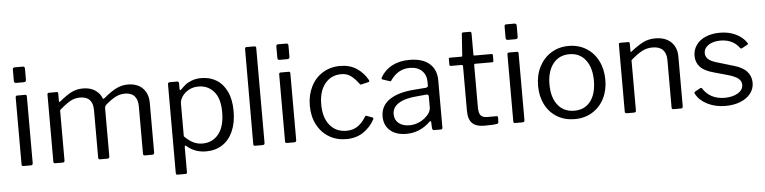

<svg xmlns="http://www.w3.org/2000/svg" viewBox="-50 -1007 5732 1438"><g transform="rotate(-5 2815.5 -288.5)"><path d="M165 -644Q165 -634 161 -629.5Q157 -625 147 -625H89Q74 -625 74 -642V-726Q74 -742 88 -742H151Q157 -742 161 -738Q165 -734 165 -727ZM161 -17Q161 -7 157 -3.5Q153 0 143 0H92Q83 0 80 -3Q77 -6 77 -14V-516Q77 -530 89 -530H150Q161 -530 161 -517Z M316 -13V-517Q316 -530 327 -530H387Q397 -530 397 -519V-461Q397 -449 407 -458Q461 -502 499 -521Q537 -540 584 -540Q640 -540 676.5 -515Q713 -490 726 -452Q728 -449 730 -449Q733 -449 740 -454Q792 -498 833.5 -519Q875 -540 921 -540Q993 -540 1033.5 -499Q1074 -458 1074 -388V-16Q1074 0 1059 0H1003Q990 0 990 -13V-370Q990 -420 966 -447Q942 -474 894 -474Q854 -474 819 -454.5Q784 -435 751 -406Q743 -398 740 -392Q737 -386 737 -377V-16Q737 0 722 0H666Q653 0 653 -13V-370Q653 -474 557 -474Q517 -474 483.5 -455.5Q450 -437 400 -393V-15Q400 -7 396.5 -3.5Q393 0 385 0H330Q316 0 316 -13Z M1305 -515V-473Q1305 -464 1310 -464Q1313 -464 1318 -469Q1339 -490 1355 -503Q1371 -516 1402 -528Q1433 -540 1475 -540Q1538 -540 1587.5 -510Q1637 -480 1665.5 -420Q1694 -360 1694 -273Q1694 -185 1665.5 -121Q1637 -57 1585 -23.5Q1533 10 1464 10Q1381 10 1322 -40Q1315 -47 1311 -47Q1306 -47 1306 -34V152Q1306 165 1295 165H1233Q1222 165 1222 152V-514Q1222 -522 1225.5 -526Q1229 -530 1238 -530H1291Q1305 -530 1305 -515ZM1442 -51Q1517 -51 1562.5 -108Q1608 -165 1608 -272Q1608 -376 1563 -427.5Q1518 -479 1447 -479Q1407 -479 1375 -461.5Q1343 -444 1324.5 -417Q1306 -390 1306 -364V-117Q1338 -84 1370.5 -67.5Q1403 -51 1442 -51Z M1904 -17Q1904 -7 1900 -3.5Q1896 0 1886 0H1834Q1825 0 1822 -3Q1819 -6 1819 -14L1820 -728Q1820 -742 1832 -742H1892Q1904 -742 1904 -729Z M2146 -644Q2146 -634 2142 -629.5Q2138 -625 2128 -625H2070Q2055 -625 2055 -642V-726Q2055 -742 2069 -742H2132Q2138 -742 2142 -738Q2146 -734 2146 -727ZM2142 -17Q2142 -7 2138 -3.5Q2134 0 2124 0H2073Q2064 0 2061 -3Q2058 -6 2058 -14V-516Q2058 -530 2070 -530H2131Q2142 -530 2142 -517Z M2724 -416 2726 -408Q2726 -402 2719 -401L2664 -388L2661 -387Q2656 -387 2651 -395Q2619 -438 2589.5 -458Q2560 -478 2522 -478Q2444 -478 2398 -420.5Q2352 -363 2352 -265Q2352 -166 2398.5 -109Q2445 -52 2524 -52Q2571 -52 2606.5 -75Q2642 -98 2671 -146Q2674 -151 2677 -151.5Q2680 -152 2684 -150L2727 -134Q2734 -131 2731 -121Q2700 -63 2646 -26.5Q2592 10 2517 10Q2444 10 2387 -24.5Q2330 -59 2298 -121Q2266 -183 2266 -263Q2266 -343 2298 -406.5Q2330 -470 2387.5 -505Q2445 -540 2517 -540Q2590 -540 2641.5 -506Q2693 -472 2724 -416Z M2969 10Q2891 10 2846.5 -29.5Q2802 -69 2802 -135Q2802 -215 2869.5 -261Q2937 -307 3065 -315L3143 -321Q3160 -323 3160 -336V-363Q3160 -417 3126.5 -448.5Q3093 -480 3036 -480Q2948 -480 2892 -400Q2889 -395 2886 -393.5Q2883 -392 2878 -394L2824 -412Q2819 -414 2819 -419Q2819 -422 2822 -428Q2852 -481 2907.5 -510.5Q2963 -540 3039 -540Q3137 -540 3189 -494.5Q3241 -449 3241 -369V-15Q3241 -6 3238 -3Q3235 0 3227 0H3177Q3165 0 3163 -16L3161 -62Q3160 -69 3156 -69Q3152 -69 3147 -64Q3070 10 2969 10ZM3145 -270 3080 -264Q2987 -258 2936.5 -228Q2886 -198 2886 -145Q2886 -102 2916.5 -77Q2947 -52 2998 -52Q3029 -52 3059 -63Q3089 -74 3112 -93Q3135 -111 3147.5 -131.5Q3160 -152 3160 -171V-254Q3160 -270 3145 -270Z M3527 -468Q3519 -468 3519 -459V-142Q3519 -97 3534 -80Q3549 -63 3583 -63H3652Q3663 -63 3663 -52L3662 -18Q3662 -8 3650 -5Q3624 0 3556 0Q3493 0 3464 -29.5Q3435 -59 3435 -123V-457Q3435 -468 3425 -468H3345Q3334 -468 3334 -478V-520Q3334 -530 3344 -530H3429Q3436 -530 3436 -538L3447 -697Q3447 -710 3458 -710H3508Q3520 -710 3520 -696V-538Q3520 -530 3528 -530H3654Q3665 -530 3665 -521V-478Q3665 -468 3654 -468Z M3862 -644Q3862 -634 3858 -629.5Q3854 -625 3844 -625H3786Q3771 -625 3771 -642V-726Q3771 -742 3785 -742H3848Q3854 -742 3858 -738Q3862 -734 3862 -727ZM3858 -17Q3858 -7 3854 -3.5Q3850 0 3840 0H3789Q3780 0 3777 -3Q3774 -6 3774 -14V-516Q3774 -530 3786 -530H3847Q3858 -530 3858 -517Z M3982 -262Q3982 -343 4014.5 -406Q4047 -469 4104.5 -504.5Q4162 -540 4236 -540Q4310 -540 4367.5 -504.5Q4425 -469 4456.5 -406Q4488 -343 4488 -263Q4488 -184 4456 -122Q4424 -60 4366.5 -25Q4309 10 4235 10Q4160 10 4102.5 -24.5Q4045 -59 4013.5 -121Q3982 -183 3982 -262ZM4402 -265Q4402 -363 4357.5 -420.5Q4313 -478 4236 -478Q4158 -478 4113 -420.5Q4068 -363 4068 -265Q4068 -167 4113 -110Q4158 -53 4237 -53Q4315 -53 4358.5 -109.5Q4402 -166 4402 -265Z M4612 -13V-517Q4612 -530 4623 -530H4683Q4694 -530 4694 -519V-461Q4694 -450 4703 -458Q4759 -502 4798.5 -521Q4838 -540 4887 -540Q4963 -540 5005.5 -499Q5048 -458 5048 -389V-16Q5048 0 5033 0H4977Q4964 0 4964 -13V-370Q4964 -420 4938.5 -447Q4913 -474 4860 -474Q4818 -474 4782.5 -455.5Q4747 -437 4696 -393V-15Q4696 -7 4692.5 -3.5Q4689 0 4681 0H4626Q4612 0 4612 -13Z M5372 -481Q5317 -481 5282 -457.5Q5247 -434 5247 -396Q5247 -373 5264.5 -354.5Q5282 -336 5328 -322L5455 -284Q5521 -266 5553 -230.5Q5585 -195 5585 -146Q5585 -100 5557 -64.5Q5529 -29 5480 -9.5Q5431 10 5369 10Q5292 10 5232 -20.5Q5172 -51 5147 -100Q5144 -105 5144 -108Q5144 -113 5149 -116L5188 -138Q5198 -144 5203 -137Q5257 -51 5370 -51Q5429 -52 5467.5 -75.5Q5506 -99 5506 -137Q5506 -165 5483 -184Q5460 -203 5408 -218L5305 -247Q5232 -266 5200.5 -300Q5169 -334 5169 -383Q5169 -429 5194.5 -465Q5220 -501 5266.5 -520.5Q5313 -540 5373 -540Q5439 -540 5491.5 -515Q5544 -490 5572 -447Q5579 -437 5571 -433L5529 -410Q5525 -408 5523 -408Q5519 -408 5514 -413Q5493 -444 5456.5 -462.5Q5420 -481 5372 -481Z"/></g></svg>

Font: Libre Franklin
Style: Regular
Weight: 400
Designer: Pablo Impallari, Rodrigo Fuenzalida
Foundry: Impallari Type
Version: Version 1.002; ttfautohint (v1.5)